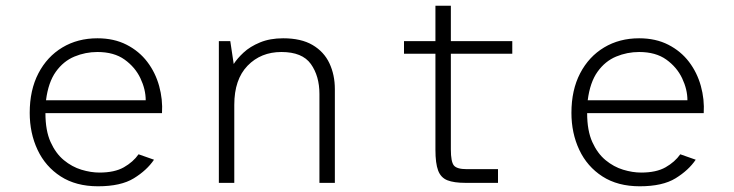

<svg xmlns="http://www.w3.org/2000/svg" viewBox="-20 -640 2568 672"><path d="M323 12Q246 12 192.5 -22.5Q139 -57 111.5 -115.5Q84 -174 84 -245Q84 -325 114.5 -383.5Q145 -442 198.5 -474Q252 -506 321 -506Q379 -506 423 -483.5Q467 -461 495.5 -423.5Q524 -386 537 -339Q550 -292 547 -244H139Q139 -183 157 -143Q175 -103 203.5 -79.5Q232 -56 265 -46Q298 -36 328 -36Q381 -36 413.5 -54.5Q446 -73 465 -100L519 -81Q494 -44 448.5 -16Q403 12 323 12ZM141 -289H490Q490 -327 471.5 -366Q453 -405 416 -431.5Q379 -458 321 -458Q279 -458 240.5 -442Q202 -426 175.5 -389Q149 -352 141 -289Z M746 0V-496H786L798 -416Q810 -435 832.5 -456Q855 -477 890 -491.5Q925 -506 971 -506Q1034 -506 1074 -482.5Q1114 -459 1133 -418.5Q1152 -378 1152 -328V0H1098V-311Q1098 -374 1068 -416Q1038 -458 965 -458Q893 -458 846.5 -410Q800 -362 800 -273V0Z M1609 0Q1569 0 1546 -9Q1523 -18 1513.5 -43Q1504 -68 1504 -116V-452H1394V-496H1504V-620H1558V-496H1773V-452H1558V-117Q1558 -74 1568.5 -61Q1579 -48 1613 -48H1723V0Z M2219 12Q2142 12 2088.5 -22.5Q2035 -57 2007.5 -115.5Q1980 -174 1980 -245Q1980 -325 2010.5 -383.5Q2041 -442 2094.5 -474Q2148 -506 2217 -506Q2275 -506 2319 -483.5Q2363 -461 2391.5 -423.5Q2420 -386 2433 -339Q2446 -292 2443 -244H2035Q2035 -183 2053 -143Q2071 -103 2099.5 -79.5Q2128 -56 2161 -46Q2194 -36 2224 -36Q2277 -36 2309.5 -54.5Q2342 -73 2361 -100L2415 -81Q2390 -44 2344.5 -16Q2299 12 2219 12ZM2037 -289H2386Q2386 -327 2367.5 -366Q2349 -405 2312 -431.5Q2275 -458 2217 -458Q2175 -458 2136.5 -442Q2098 -426 2071.5 -389Q2045 -352 2037 -289Z"/></svg>

Font: Atkinson Hyperlegible Mono ExtraLight
Style: Regular
Weight: 200
Monospace: yes
Designer: Elliott Scott, Megan Eiswerth, Linus Boman, Theodore Petrosky, Letters from Sweden
Foundry: Applied Design Works, Letters from Sweden
Version: Version 2.001